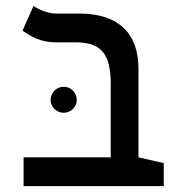

<svg xmlns="http://www.w3.org/2000/svg" viewBox="-20 -632 626 652"><path d="M536.1 -78.1 450.2 -97.7V-398.9C450.2 -520.5 380.4 -585.9 250 -585.9H171.4C140.1 -585.9 108.4 -601.6 93.8 -611.8L56.6 -528.3C83 -508.3 119.6 -488.3 167.5 -488.3H234.4C323.2 -488.3 356 -451.2 356 -345.7V-97.7H60.1V0H536.1ZM196.3 -249C220.7 -249 240.7 -268.6 240.7 -293C240.7 -317.4 220.7 -337.4 196.3 -337.4C171.9 -337.4 151.9 -317.4 151.9 -293C151.9 -268.6 171.9 -249 196.3 -249Z"/></svg>

Font: Cascadia Code PL
Style: Regular
Weight: 400
Monospace: yes
Designer: Aaron Bell
Foundry: Saja Typeworks
Version: Version 2404.023